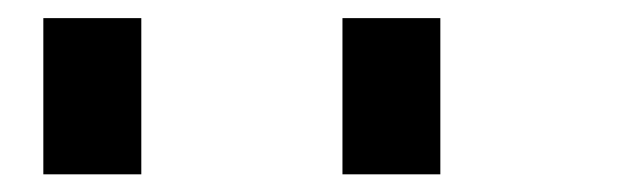

<svg xmlns="http://www.w3.org/2000/svg" viewBox="-20 -861 707 214"><path d="M361.7 -666.7V-840.8H470.8V-666.7ZM28.3 -666.7V-840.8H137.5V-666.7Z"/></svg>

Font: 0xA000-Squareish-Mono
Style: Squareish-Mono-Bold
Weight: 700
Version: Version 0.1